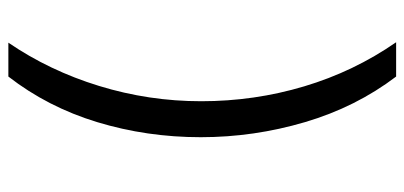

<svg xmlns="http://www.w3.org/2000/svg" viewBox="-274 -558 967 459"><g transform="rotate(-90 209.5 -328.5)"><path d="M256 135Q183 39 147 -83Q111 -205 111 -332Q111 -461 147 -579.5Q183 -698 256 -792H337Q270 -694 233.5 -575Q197 -456 197 -331Q197 -204 232.5 -85Q268 34 338 135Z"/></g></svg>

Font: hextelugu15
Style: Book
Weight: 400
Designer: Jelle Bosma - Monotype Design Team
Foundry: Monotype Imaging Inc.
Version: Version 2.003